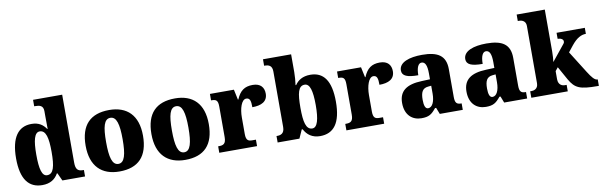

<svg xmlns="http://www.w3.org/2000/svg" viewBox="-50 -1239 5412 1727"><g transform="rotate(-10 2656.5 -375.0)"><path d="M228 10C301 10 346 -21 374 -71H379L412 0H619V-59H611C565 -59 544 -77 544 -140V-760H278V-701H286C327 -701 361 -694 361 -642V-593C361 -554 361 -510 362 -480H358C331 -519 294 -549 225 -549C106 -549 36 -460 36 -267C36 -75 106 10 228 10ZM286 -70C239 -70 221 -136 221 -269C221 -398 239 -470 287 -470C344 -470 361 -398 361 -270C361 -137 344 -70 286 -70Z M933 10C1106 10 1196 -83 1196 -271C1196 -459 1097 -551 936 -551C763 -551 672 -459 672 -271C672 -83 771 10 933 10ZM935 -59C878 -59 859 -133 859 -271C859 -410 877 -480 934 -480C990 -480 1010 -410 1010 -271C1010 -133 991 -59 935 -59Z M1534 10C1707 10 1797 -83 1797 -271C1797 -459 1698 -551 1537 -551C1364 -551 1273 -459 1273 -271C1273 -83 1372 10 1534 10ZM1536 -59C1479 -59 1460 -133 1460 -271C1460 -410 1478 -480 1535 -480C1591 -480 1611 -410 1611 -271C1611 -133 1592 -59 1536 -59Z M1845 0H2190V-59H2157C2122 -59 2100 -67 2100 -126V-278C2100 -356 2124 -438 2168 -438C2203 -438 2209 -407 2209 -352C2292 -352 2349 -380 2349 -452C2349 -507 2319 -549 2246 -549C2172 -549 2129 -518 2097 -442H2093L2073 -536H1854V-477H1858C1899 -477 1917 -468 1917 -409V-131C1917 -68 1892 -59 1850 -59H1845Z M2765 10C2890 10 2958 -76 2958 -271C2958 -464 2892 -549 2772 -549C2701 -549 2658 -519 2632 -480H2626C2631 -512 2635 -560 2635 -597V-760H2378V-701H2382C2421 -701 2451 -690 2451 -635V-129C2451 -68 2415 -59 2384 -59H2378V0H2577L2612 -78H2620C2647 -26 2693 10 2765 10ZM2708 -70C2650 -70 2634 -142 2634 -271C2634 -405 2649 -470 2707 -470C2754 -470 2774 -405 2774 -272C2774 -142 2754 -70 2708 -70Z M3006 0H3351V-59H3318C3283 -59 3261 -67 3261 -126V-278C3261 -356 3285 -438 3329 -438C3364 -438 3370 -407 3370 -352C3453 -352 3510 -380 3510 -452C3510 -507 3480 -549 3407 -549C3333 -549 3290 -518 3258 -442H3254L3234 -536H3015V-477H3019C3060 -477 3078 -468 3078 -409V-131C3078 -68 3053 -59 3011 -59H3006Z M3691 10C3758 10 3784 -7 3826 -59H3836L3859 0H4069V-59H4065C4023 -59 4009 -75 4009 -129V-382C4009 -506 3937 -551 3793 -551C3678 -551 3582 -520 3582 -445C3582 -395 3629 -376 3729 -376C3729 -447 3748 -483 3777 -483C3810 -483 3826 -449 3826 -375V-322L3750 -319C3611 -314 3542 -264 3542 -155C3542 -43 3609 10 3691 10ZM3765 -68C3740 -68 3729 -98 3729 -151C3729 -220 3746 -255 3798 -260L3827 -263V-191C3827 -117 3803 -68 3765 -68Z M4279 10C4346 10 4372 -7 4414 -59H4424L4447 0H4657V-59H4653C4611 -59 4597 -75 4597 -129V-382C4597 -506 4525 -551 4381 -551C4266 -551 4170 -520 4170 -445C4170 -395 4217 -376 4317 -376C4317 -447 4336 -483 4365 -483C4398 -483 4414 -449 4414 -375V-322L4338 -319C4199 -314 4130 -264 4130 -155C4130 -43 4197 10 4279 10ZM4353 -68C4328 -68 4317 -98 4317 -151C4317 -220 4334 -255 4386 -260L4415 -263V-191C4415 -117 4391 -68 4353 -68Z M4695 0H5028V-59H5010C4994 -59 4952 -67 4952 -124V-198L4977 -229L5045 -107C5095 -19 5140 0 5299 0H5312V-59H5308C5285 -59 5260 -88 5225 -144L5100 -343L5146 -401C5194 -460 5235 -481 5278 -481V-536H5020V-481C5051 -481 5071 -467 5071 -450C5071 -446 5072 -437 5063 -427L4946 -282C4949 -299 4952 -345 4952 -379V-760H4695V-701H4709C4724 -701 4768 -694 4768 -644V-120C4768 -66 4725 -59 4709 -59H4695Z"/></g></svg>

Font: Noto Serif Tamil SemiCondensed Black
Style: Regular
Weight: 900
Width: 4
Designer: Indian Type Foundry, Tom Grace, and the Monotype Design Team
Foundry: Monotype Imaging Inc.
Version: Version 2.004